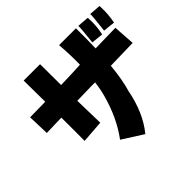

<svg xmlns="http://www.w3.org/2000/svg" viewBox="-188 -1023 1283 1283"><g transform="rotate(-45 453.0 -382.0)"><path d="M187 -443Q94 -440 46 -439L41 -592Q106 -592 186 -594Q185 -688 184 -796H339Q339 -702 340 -598Q387 -599 439 -601Q474 -603 525 -605Q527 -692 519 -796H678Q679 -695 676 -608Q786 -611 867 -612L877 -459L666 -454Q654 -330 630 -251Q597 -79 506 32L360 -61Q447 -177 492 -341Q506 -391 513 -450H474Q411 -448 342 -447Q345 -345 347 -235L187 -223Q188 -318 187 -443ZM813 -796 895 -790Q896 -771 896 -751Q896 -699 885 -643L800 -652Q815 -773 813 -796ZM701 -796 783 -790Q785 -771 785 -751Q785 -699 773 -643L689 -652Q702 -773 701 -796Z"/></g></svg>

Font: KN Bobohei
Style: Bold
Weight: 700
Designer: Kingnam Type Foundry
Version: Version 1.710;March 18, 2023